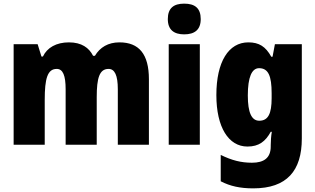

<svg xmlns="http://www.w3.org/2000/svg" viewBox="-20 -862 1735 1056"><path d="M637 -629C575 -629 530 -602 502 -555H492C470 -599 429 -629 359 -629C290 -629 239 -600 216 -551H208L187 -619H55V-66H226V-312C226 -430 241 -483 292 -483C326 -483 341 -447 341 -371V-66H512V-328C512 -433 527 -483 577 -483C611 -483 628 -448 628 -371V-66H799V-426C799 -565 744 -629 637 -629Z M993 -842C935 -842 903 -817 903 -757C903 -698 937 -673 993 -673C1050 -673 1084 -698 1084 -757C1084 -817 1052 -842 993 -842ZM1079 -619H908V-66H1079Z M1346 -629C1237 -629 1170 -522 1170 -339C1170 -162 1237 -56 1341 -56C1404 -56 1440 -84 1469 -137H1475C1471 -115 1469 -83 1469 -63V-56C1469 7 1431 33 1366 33C1306 33 1255 20 1194 -10V135C1246 162 1301 174 1373 174C1558 174 1640 77 1640 -100V-619H1492L1479 -550H1472C1441 -606 1405 -629 1346 -629ZM1405 -487C1456 -487 1474 -444 1474 -349V-322C1474 -237 1455 -198 1406 -198C1364 -198 1343 -242 1343 -337C1343 -438 1365 -487 1405 -487Z"/></svg>

Font: Noto Sans Malayalam UI Condensed Black
Style: Regular
Weight: 900
Width: 3
Designer: Jelle Bosma - Monotype Design Team
Foundry: Monotype Imaging Inc.
Version: Version 2.104